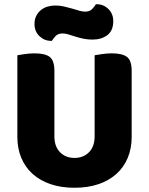

<svg xmlns="http://www.w3.org/2000/svg" viewBox="-20 -869 704 907"><path d="M332 18Q269 18 219 1Q169 -16 134 -47.5Q99 -79 80.5 -123.5Q62 -168 62 -222V-608Q74 -610 97 -613.5Q120 -617 143 -617Q193 -617 215 -600Q237 -583 237 -534V-225Q237 -177 263.5 -150Q290 -123 332 -123Q374 -123 400.5 -150Q427 -177 427 -225V-608Q439 -610 462 -613.5Q485 -617 508 -617Q558 -617 580 -600Q602 -583 602 -534V-222Q602 -168 583.5 -123.5Q565 -79 530 -47.5Q495 -16 445 1Q395 18 332 18ZM241 -843Q262 -843 282 -838.5Q302 -834 320.5 -828.5Q339 -823 354.5 -818.5Q370 -814 382 -814Q404 -814 416 -827Q428 -840 433 -849H437Q469 -849 492 -826.5Q515 -804 515 -769Q515 -724 487 -703Q459 -682 417 -682Q393 -682 372.5 -686.5Q352 -691 335 -696.5Q318 -702 303 -706.5Q288 -711 276 -711Q254 -711 242.5 -698.5Q231 -686 225 -676H221Q190 -676 166.5 -698Q143 -720 143 -756Q143 -778 151.5 -794.5Q160 -811 174 -822Q188 -833 205.5 -838Q223 -843 241 -843Z"/></svg>

Font: Baloo Bhai 2 ExtraBold
Style: Regular
Weight: 800
Designer: Supriya Tembe, Noopur Datye and Ek Type
Foundry: Ek Type
Version: Version 1.640;PS 1.000;hotconv 16.6.51;makeotf.lib2.5.65220;